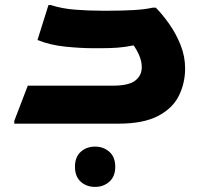

<svg xmlns="http://www.w3.org/2000/svg" viewBox="-20 -485 800 753"><path d="M36 -11 89 -149H422Q485 -149 510.5 -169Q536 -189 536 -221Q536 -244 526.5 -266.5Q517 -289 504 -307Q469 -300 440.5 -298Q412 -296 380 -296H341Q296 -296 236.5 -302Q177 -308 127 -328L170 -465H180Q223 -451 275.5 -447Q328 -443 378 -443H410Q458 -443 503.5 -445.5Q549 -448 579 -455H591Q616 -430 643 -392Q670 -354 688 -309Q706 -264 706 -217Q706 -159 681.5 -109.5Q657 -60 599.5 -30Q542 0 444 0H36ZM274 169Q274 131 296.5 110.5Q319 90 353 90Q386 90 409 110.5Q432 131 432 169Q432 207 409 227.5Q386 248 353 248Q319 248 296.5 227.5Q274 207 274 169Z"/></svg>

Font: Kufam
Style: Bold Italic
Weight: 700
Italic angle: -11°
Designer: Artur Schmal
Foundry: Original Type
Version: Version 1.301; ttfautohint (v1.8.3)